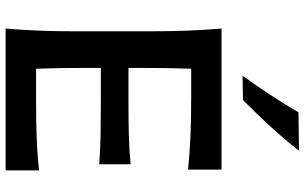

<svg xmlns="http://www.w3.org/2000/svg" viewBox="-221 -867 1088 686"><g transform="rotate(90 323.0 -524.0)"><path d="M82 0Q87.4 -63.5 89.6 -122.3Q91.8 -181.2 91.8 -253.4V-513.7Q91.8 -587.4 89.6 -647.2Q87.4 -707 82 -771.5H585.9V-651.9Q533.7 -657.2 473.9 -660.2Q414.1 -663.1 333.5 -663.1H225.6Q224.1 -622.1 223.4 -581.1Q222.7 -540 222.7 -493.2V-439H338.9Q411.6 -439 464.6 -440.4Q517.6 -441.9 566.9 -446.8V-334.5Q514.6 -338.4 461.9 -339.4Q409.2 -340.3 338.4 -340.3H222.7V-274.4Q222.7 -228.5 223.4 -188.7Q224.1 -148.9 225.6 -108.9H343.3Q411.1 -108.9 471.9 -111.1Q532.7 -113.3 588.9 -119.6V0ZM250.5 -846.7Q323.2 -946.8 381.3 -1046.4L518.6 -1048.3Q478.5 -997.1 432.6 -947Q386.7 -897 337.4 -848.1Z"/></g></svg>

Font: Pinar DS1 SemiBold
Style: Regular
Weight: 600
Designer: Amin Abedi
Version: Version 3.000